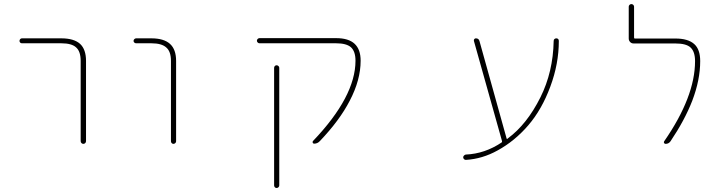

<svg xmlns="http://www.w3.org/2000/svg" viewBox="-20 -733 3540 947"><path d="M377.9 -37.1V-432.6Q377.9 -479.5 355.5 -499Q334 -519.5 282.2 -519.5H87.9Q83 -519.5 79.6 -522.9Q76.2 -526.4 76.2 -531.2Q76.2 -536.1 79.6 -540Q83 -543.9 87.9 -543.9H282.2Q344.7 -543.9 375 -516.6Q404.3 -489.3 404.3 -432.6V-37.1Q404.3 -31.2 400.4 -27.3Q396.5 -23.4 391.1 -23.4Q385.7 -23.4 381.8 -27.3Q377.9 -31.2 377.9 -37.1Z M823.2 -36.1V-432.6Q823.2 -479.5 799.8 -499Q777.3 -519.5 726.6 -519.5H651.4Q646.5 -519.5 642.6 -522.9Q638.7 -526.4 638.7 -531.2Q638.7 -536.1 642.6 -540Q646.5 -543.9 651.4 -543.9H726.6Q788.1 -543.9 818.4 -516.6Q848.6 -489.3 848.6 -432.6V-36.1Q848.6 -31.2 844.7 -27.3Q840.8 -23.4 835.4 -23.4Q830.1 -23.4 826.7 -27.3Q823.2 -31.2 823.2 -36.1Z M1332 181.6V-398.4Q1332 -403.3 1335.4 -407.2Q1338.9 -411.1 1344.2 -411.1Q1349.6 -411.1 1353.5 -407.2Q1357.4 -403.3 1357.4 -398.4V181.6Q1357.4 186.5 1353.5 190.4Q1349.6 194.3 1344.2 194.3Q1338.9 194.3 1335.4 190.4Q1332 186.5 1332 181.6ZM1529.3 -24.4Q1524.4 -24.4 1522.5 -28.8Q1520.5 -33.2 1523.4 -37.1Q1733.4 -256.8 1733.4 -433.6Q1733.4 -479.5 1710.9 -500Q1688.5 -519.5 1637.7 -519.5H1259.8Q1254.9 -519.5 1251 -523.4Q1247.1 -527.3 1247.1 -532.2Q1247.1 -537.1 1251 -541Q1254.9 -544.9 1259.8 -544.9H1637.7Q1699.2 -544.9 1729 -517.1Q1758.8 -489.3 1758.8 -433.6Q1758.8 -338.9 1705.1 -236.3Q1655.3 -139.6 1557.6 -37.1Q1545.9 -24.4 1529.3 -24.4Z M2277.3 29.3Q2371.1 25.4 2454.1 -30.3Q2457 -32.2 2456.1 -37.1L2317.4 -531.2Q2316.4 -536.1 2319.3 -540Q2322.3 -543.9 2327.1 -543.9Q2340.8 -543.9 2344.7 -531.2L2478.5 -50.8Q2479.5 -45.9 2483.4 -48.8L2485.4 -50.8Q2579.1 -120.1 2645.5 -252.9Q2708 -377.9 2710.9 -531.2Q2710.9 -537.1 2714.8 -540.5Q2718.8 -543.9 2724.1 -543.9Q2729.5 -543.9 2732.9 -540.5Q2736.3 -537.1 2736.3 -531.2Q2736.3 -418 2694.3 -305.7Q2652.3 -192.4 2585.4 -114.7Q2518.6 -37.1 2434.6 8.8Q2359.4 50.8 2277.3 55.7Q2277.3 55.7 2277.3 55.7Q2272.5 55.7 2268.6 51.8Q2264.6 47.9 2264.6 43Q2264.6 38.1 2268.6 34.2Q2272.5 30.3 2277.3 29.3Z M3262.7 -23.4Q3257.8 -23.4 3255.4 -27.8Q3252.9 -32.2 3255.9 -36.1Q3408.2 -255.9 3408.2 -431.6Q3408.2 -478.5 3385.7 -499Q3364.3 -518.6 3311.5 -518.6H3105.5Q3094.7 -518.6 3087.9 -525.9Q3081.1 -533.2 3081.1 -543V-700.2Q3081.1 -705.1 3085 -709Q3088.9 -712.9 3094.2 -712.9Q3099.6 -712.9 3103.5 -709Q3107.4 -705.1 3107.4 -700.2V-547.9Q3107.4 -543 3111.3 -543H3311.5Q3374 -543 3404.3 -515.6Q3433.6 -489.3 3433.6 -431.6Q3433.6 -338.9 3394.5 -236.3Q3357.4 -140.6 3287.1 -36.1Q3278.3 -23.4 3262.7 -23.4Z"/></svg>

Font: Rounded Mgen+ 1m thin
Style: Regular
Weight: 100
Designer: [Source Han Sans]
Ryoko NISHIZUKA  (kana & ideographs); Paul D. Hunt (Latin, Greek & Cyrillic); Wenlong ZHANG  (bopomofo
Version: Version 1.059.20150602